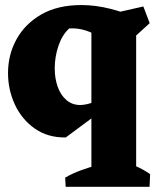

<svg xmlns="http://www.w3.org/2000/svg" viewBox="-20 -520 617 742"><path d="M234.2 11.2Q165 12.2 114.9 -22.8Q64.8 -57.8 37.9 -115.1Q11 -172.5 11 -237.5Q11 -308.8 44 -368.5Q77 -428.2 140.1 -464.4Q203.2 -500.5 294.8 -500.5Q349 -500.5 406.5 -486Q464 -471.5 504 -450.8L414.5 -327.5Q397 -352.8 371.1 -371.8Q345.2 -390.8 313.8 -401.4Q282.2 -412 247.5 -410.2Q220.2 -385.2 205.9 -342.8Q191.5 -300.2 191.5 -256Q191.5 -217.2 202.8 -185.1Q214 -153 236.4 -133.6Q258.8 -114.2 290 -114.2Q313 -114.2 345.4 -126.4Q377.8 -138.5 413.2 -165L406.5 -116.8ZM233.8 201.8 231.8 166.5Q260.2 150 293.8 137.8Q327.2 125.5 355.2 119L351.5 201.8ZM412.5 201.8 437.5 98.8Q468.8 106.8 500.8 120.2Q532.8 133.8 560.2 153L558 201.8ZM333.2 201.8V-417.2L345.2 -452.2L534 -495L558.5 -430.5L506.2 -382.8V201.8Z"/></svg>

Font: Eczar
Style: Regular
Weight: 400
Designer: Vaibhav Singh
Foundry: Rosetta Type Foundry
Version: Version 2.000